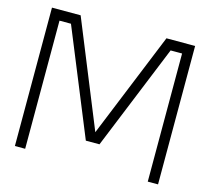

<svg xmlns="http://www.w3.org/2000/svg" viewBox="-101 -819 1026 938"><g transform="rotate(15 412.0 -350.0)"><path d="M50 0V-700H195L412 -167L629 -700H774V0H722V-648H664L447 -115H378L160 -648H102V0Z"/></g></svg>

Font: Kulim Park ExtraLight
Style: Regular
Weight: 275
Designer: Noponies / Dale Sattler
Foundry: Noponies
Version: Version 1.000; ttfautohint (v1.8.3)